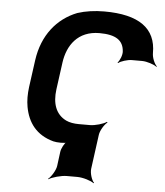

<svg xmlns="http://www.w3.org/2000/svg" viewBox="-60 -774 887 1030"><g transform="rotate(5 383.0 -259.5)"><path d="M629 -474H685C710 -474 751 -461 764 -449L766 -452C753 -464 739 -496 739 -521C740 -655 646 -721 460 -721C408 -721 359 -714 316 -700C209 -658 132 -565 113 -428L93 -282C88 -243 88 -208 94 -175C109 -92 155 -28 248 -3C267 2 311 3 324 -4L321 -7C308 0 292 33 290 49L280 126C277 150 254 187 237 200L239 202C257 190 306 176 336 176H393C423 176 468 190 482 202L485 200C472 187 460 150 463 126L488 -59C491 -82 512 -117 529 -129L525 -132C508 -120 464 -107 436 -107H376C350 -107 326 -111 307 -120C250 -148 230 -206 240 -282L260 -429C273 -522 328 -603 444 -603C533 -603 573 -575 577 -516C579 -498 566 -465 554 -454L558 -452C569 -462 607 -474 629 -474Z"/></g></svg>

Font: Asimov
Style: EdgeWideIt
Weight: 500
Designer: Google
Version: Version 2.000980: 2014